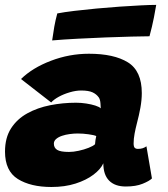

<svg xmlns="http://www.w3.org/2000/svg" viewBox="-20 -758 688 786"><path d="M190.5 7.5Q105.5 7.5 53 -25.2Q0.5 -58 0.5 -137.5Q0.5 -194 25.2 -232.5Q50 -271 91.8 -294Q133.5 -317 185.2 -327.2Q237 -337.5 291.5 -337.5Q312.5 -337.5 333.2 -334.2Q354 -331 370.2 -325.8Q386.5 -320.5 392.5 -314.5Q392.5 -320 391.2 -335.5Q390 -351 384.5 -359Q375 -372.5 358.8 -380Q342.5 -387.5 312 -387.5Q290.5 -387.5 265.8 -380.2Q241 -373 220.5 -361.8Q200 -350.5 189.5 -338.5L66 -434.5Q113 -480.5 188.5 -509.2Q264 -538 344 -538Q446.5 -538 503.5 -502.8Q560.5 -467.5 560.5 -377Q560.5 -349 554.8 -317.2Q549 -285.5 541 -255.5Q535 -232.5 531 -211Q527 -189.5 527 -171Q527 -157.5 531.5 -153Q536 -148.5 544.5 -148.5Q556 -148.5 564.2 -151.2Q572.5 -154 579.5 -159L602 -27.5Q591.5 -17 564 -5.8Q536.5 5.5 495 5.5Q450.5 5.5 426.8 -18.5Q403 -42.5 403 -89.5Q392 -65 362.5 -42.8Q333 -20.5 289.2 -6.5Q245.5 7.5 190.5 7.5ZM262.5 -136Q280.5 -136 302.2 -140.8Q324 -145.5 342.5 -152.8Q361 -160 369 -167.5Q369 -173 370.8 -184.2Q372.5 -195.5 374 -201Q366 -205 343 -208.2Q320 -211.5 298 -211.5Q282.5 -211.5 265.5 -209.2Q248.5 -207 233.8 -202Q219 -197 209.8 -189Q200.5 -181 200.5 -170Q200.5 -153 214 -144.5Q227.5 -136 262.5 -136ZM592 -609.5Q566 -609.5 518.5 -608.2Q471 -607 413.2 -604.8Q355.5 -602.5 297.8 -599.5Q240 -596.5 193.5 -592.5Q197.5 -621.5 202.2 -648.5Q207 -675.5 214.5 -703Q243 -708.5 284.8 -713.5Q326.5 -718.5 374.5 -723Q422.5 -727.5 469.8 -730.8Q517 -734 556.2 -736Q595.5 -738 619.5 -738Q617.5 -723.5 610.2 -686.8Q603 -650 592 -609.5Z"/></svg>

Font: Grandstander Thin Black
Style: Italic
Weight: 900
Italic angle: -15°
Version: Version 1.200